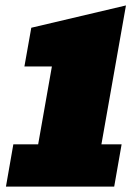

<svg xmlns="http://www.w3.org/2000/svg" viewBox="-20 -690 515 710"><path d="M2 0 29.3 -156.2H121.1L171.9 -444.3H70.3L95.7 -587.4L445.8 -669.9L355 -156.2H429.7L402.3 0Z"/></svg>

Font: Bevan
Style: Italic
Weight: 400
Italic angle: -10°
Designer: Vernon Adams
Foundry: Vernon Adams
Version: Version 2.100; ttfautohint (v1.8.3)